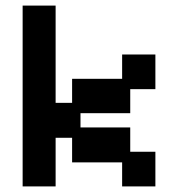

<svg xmlns="http://www.w3.org/2000/svg" viewBox="-20 -656 637 687"><path d="M61 11V-636H179V-288H238V-374H417V-461H536V-337H446V-251H268V-200H446V-113H536V11H417V-75H238V-163H179V11Z"/></svg>

Font: Pixelify Sans SemiBold
Style: Regular
Weight: 600
Designer: Stefie Justprince
Foundry: Typecalism Foundryline
Version: Version 1.000